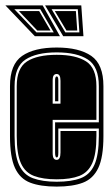

<svg xmlns="http://www.w3.org/2000/svg" viewBox="-30 -680 405 711"><path d="M180 11Q120 11 82 -3.5Q44 -18 25.5 -58Q7 -98 7 -176V-361Q7 -442 52 -473Q97 -504 180 -504Q263 -504 308 -473Q353 -442 353 -361V-176Q353 -98 334 -58Q315 -18 277 -3.5Q239 11 180 11ZM180 -7Q234 -7 268.5 -20Q303 -33 319.5 -69.5Q336 -106 336 -176V-204H186V-115Q186 -104 184.5 -100.5Q183 -97 180 -97Q174 -97 174 -115V-227H336V-361Q336 -433 295.5 -459.5Q255 -486 180 -486Q105 -486 64.5 -459.5Q24 -433 24 -361V-176Q24 -106 40.5 -69.5Q57 -33 92 -20Q127 -7 180 -7ZM180 -16Q129 -16 96 -28.5Q63 -41 47.5 -75.5Q32 -110 32 -176V-361Q32 -428 70 -452.5Q108 -477 180 -477Q251 -477 289 -452.5Q327 -428 327 -361V-236H165V-115Q165 -99 169 -93.5Q173 -88 180 -88Q194 -88 194 -115V-195H327V-176Q327 -110 311.5 -75.5Q296 -41 263.5 -28.5Q231 -16 180 -16ZM165 -296H194V-381Q194 -406 180 -406Q173 -406 169 -401Q165 -396 165 -381ZM174 -305V-382Q174 -397 180 -397Q186 -397 186 -382V-305ZM99 -546 -10 -660H128L192 -546ZM204 -546 137 -660H271L279 -546ZM105 -560H169L119 -646H23ZM212 -560H264L258 -646H161ZM108 -567 40 -639H115L157 -567ZM216 -567 173 -639H251L256 -567Z"/></svg>

Font: Alumni Sans Collegiate One
Style: Regular
Weight: 400
Designer: Robert E. Leuschke
Foundry: Robert E. Leuschke
Version: Version 1.100